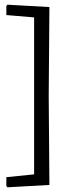

<svg xmlns="http://www.w3.org/2000/svg" viewBox="-20 -667 328 816"><path d="M12 129 7 124V86L125 74V-593L7 -603V-642L12 -647L190 -637L187 -259L190 119Z"/></svg>

Font: Alegreya Sans SC
Style: Regular
Weight: 400
Designer: Juan Pablo del Peral
Foundry: Huerta Tipografica
Version: Version 2.007